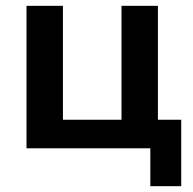

<svg xmlns="http://www.w3.org/2000/svg" viewBox="-20 -509 663 659"><path d="M496 130V0H71V-489H196V-98H397V-489H522V-98H602V130Z"/></svg>

Font: Nunito Sans 12pt ExtraLight
Style: Regular
Weight: 200
Designer: Vernon Adams
Foundry: Vernon Adams
Version: Version 3.101;gftools[0.9.27]